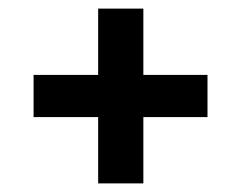

<svg xmlns="http://www.w3.org/2000/svg" viewBox="-20 -541 560 446"><path d="M208 -115V-521H313V-115ZM58 -269V-367H462V-269Z"/></svg>

Font: Bricolage Grotesque 17pt SemiBold
Style: Regular
Weight: 600
Version: Version 1.001;gftools[0.9.33.dev8+g029e19f]